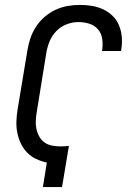

<svg xmlns="http://www.w3.org/2000/svg" viewBox="-20 -763 540 783"><path d="M155 0 171 -100Q148 -105 127 -115Q106 -125 90.5 -141Q75 -157 65 -178Q55 -199 50.5 -222Q46 -245 47 -269.5Q48 -294 52 -318L92 -559Q96 -584 104.5 -608.5Q113 -633 127.5 -655Q142 -677 162.5 -694.5Q183 -712 206.5 -723Q230 -734 255.5 -738.5Q281 -743 306 -743Q331 -743 355 -739Q379 -735 400.5 -725Q422 -715 439 -698.5Q456 -682 465 -660.5Q474 -639 476.5 -614.5Q479 -590 475 -564L474 -555H396L397 -561Q400 -584 396.5 -606Q393 -628 379 -644Q365 -660 343.5 -666.5Q322 -673 299 -673Q276 -673 252 -664Q228 -655 210 -636.5Q192 -618 182.5 -595Q173 -572 169 -548L130 -307Q127 -289 126 -271.5Q125 -254 128.5 -237.5Q132 -221 140 -206.5Q148 -192 161 -182.5Q174 -173 191 -169.5Q208 -166 226 -166Q235 -166 243.5 -166.5Q252 -167 261 -168L233 0Z"/></svg>

Font: Iosevka
Style: Italic
Weight: 400
Italic angle: -9°
Monospace: yes
Designer: Belleve Invis
Foundry: Belleve Invis
Version: Version 32.5.0; ttfautohint (v1.8.4)